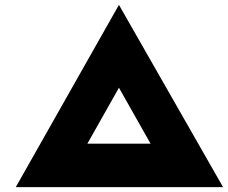

<svg xmlns="http://www.w3.org/2000/svg" viewBox="-20 -771 939 791"><path d="M45 0 470 -751 899 0ZM275 -64 171 -179H779L667 -61L402 -530H538Z"/></svg>

Font: Lexend Tera Black
Style: Regular
Weight: 900
Version: Version 1.007